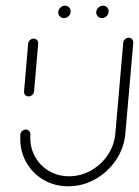

<svg xmlns="http://www.w3.org/2000/svg" viewBox="-20 -654 488 674"><path d="M80 -315.6Q72.6 -315.6 68.1 -320.7Q63.7 -325.9 64.4 -333L78.9 -501.1Q79.6 -508.1 85.2 -513.3Q90.7 -518.5 97.8 -518.5Q104.8 -518.5 109.8 -513.3Q114.8 -508.1 114.1 -501.1L99.6 -333Q98.9 -325.9 93.1 -320.7Q87.4 -315.6 80 -315.6ZM431.9 -521.5Q439.3 -521.5 443.7 -516.3Q448.1 -511.1 447.8 -503.7L420 -184.4Q415.6 -134.4 387 -92Q358.5 -49.6 314.1 -24.8Q269.6 0 219.6 0Q172.2 0 133.7 -22.2Q95.2 -44.4 73.1 -82.8Q51.1 -121.1 51.1 -167.4Q51.1 -176.7 51.5 -181.1Q51.9 -188.1 57.4 -193.7Q63 -199.3 70.4 -199.3Q77.4 -199.3 82.2 -194.1Q87 -188.9 86.7 -181.9Q86.3 -178.1 86.3 -170.7Q86.3 -133 104.1 -102Q121.9 -71.1 153.1 -53.1Q184.4 -35.2 222.6 -35.2Q263 -35.2 298.9 -55.2Q334.8 -75.2 358 -109.4Q381.1 -143.7 384.8 -184.4L412.6 -503.7Q413 -511.1 418.7 -516.3Q424.4 -521.5 431.9 -521.5ZM317.8 -610.4Q317.8 -619.6 325 -626.9Q332.2 -634.1 341.9 -634.1Q350 -634.1 355.7 -628.3Q361.5 -622.6 361.5 -614.1Q361.5 -604.8 354.4 -597.6Q347.4 -590.4 337.8 -590.4Q329.6 -590.4 323.7 -596.3Q317.8 -602.2 317.8 -610.4ZM184.4 -610.4Q184.4 -619.6 191.7 -626.9Q198.9 -634.1 208.5 -634.1Q216.7 -634.1 222.4 -628.3Q228.1 -622.6 228.1 -614.1Q228.1 -604.8 221.1 -597.6Q214.1 -590.4 204.4 -590.4Q196.3 -590.4 190.4 -596.3Q184.4 -602.2 184.4 -610.4Z"/></svg>

Font: 26F Galaxy Sans Light
Style: Italic
Weight: 300
Italic angle: -5°
Designer: C₂₉H₂₅N₃O₅
Version: Version 1.200